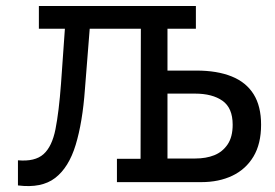

<svg xmlns="http://www.w3.org/2000/svg" viewBox="-20 -609 919 642"><path d="M637 -373Q706 -373 754.5 -353.5Q803 -334 828 -294Q853 -254 853 -192Q853 -128 827.5 -85.5Q802 -43 757 -21.5Q712 0 653 0H371V-78H450L451 -513H280L264 -311Q256 -200 233 -124.5Q210 -49 164.5 -14Q119 21 40 11V-73Q97 -68 125.5 -93.5Q154 -119 165.5 -177Q177 -235 184 -329L197 -513H110V-589H635V-513H540V-373ZM633 -79Q669 -79 696.5 -90Q724 -101 741 -126Q758 -151 758 -192Q758 -248 724 -272Q690 -296 632 -296H540V-79Z"/></svg>

Font: Podkova Medium
Style: Regular
Weight: 500
Designer: Ilya Yudin
Foundry: Cyreal (www.cyreal.org)
Version: Version 2.103